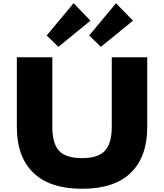

<svg xmlns="http://www.w3.org/2000/svg" viewBox="-20 -1167 1023 1197"><path d="M897.9 -810.1V-375Q897.9 -190.4 795.9 -90.3Q693.8 9.8 492.2 9.8Q290.5 9.8 187.7 -90.1Q85 -189.9 85 -375V-810.1H306.2V-376Q306.2 -272.9 348.1 -227.1Q390.1 -181.2 492.2 -181.2Q591.8 -181.2 634.3 -227.5Q676.8 -273.9 676.8 -376V-810.1ZM439 -1147 543.9 -1038.1 344.2 -875 271 -945.8ZM703.1 -1147 809.1 -1038.1 608.9 -875 536.1 -945.8Z"/></svg>

Font: Sinkin Sans 900 X Black
Style: Regular
Weight: 950
Designer: Keith Bates
Foundry: K-Type
Version: Sinkin Sans (version 1.0)  by Keith Bates   •   © 2014   www